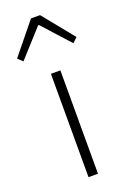

<svg xmlns="http://www.w3.org/2000/svg" viewBox="-167 -788 563 838"><g transform="rotate(-20 114.0 -368.5)"><path d="M-24 -593 93 -737H135L252 -593L230 -572L116 -698H112L-2 -572ZM92 0V-480H136V0Z"/></g></svg>

Font: TypoPRO Source Sans Pro
Style: Regular
Weight: 300
Designer: Paul D. Hunt
Foundry: Adobe Systems Incorporated
Version: Version 2.020;PS 2.000;hotconv 1.0.86;makeotf.lib2.5.63406